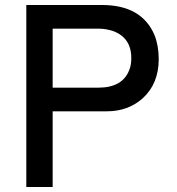

<svg xmlns="http://www.w3.org/2000/svg" viewBox="-20 -749 707 769"><path d="M190.9 -303.2V0H85.4V-729H387.7Q468.8 -729 521.2 -698.5Q573.7 -668 598.6 -608.9Q606.9 -588.4 611.3 -564Q615.7 -539.6 615.7 -512.2Q615.7 -414.1 551.8 -355.5Q493.2 -303.2 408.2 -303.2ZM190.9 -397.9H374Q468.8 -397.9 496.6 -465.8Q505.9 -486.3 505.9 -516.1Q505.9 -598.1 432.1 -625Q419.9 -628.9 405.3 -631.6Q390.6 -634.3 374 -634.3H190.9Z"/></svg>

Font: SolaimanLipi
Style: Bold
Weight: 700
Designer: Solaiman Karim
Foundry: Al Mamun Sumon
Version: Version 2.000